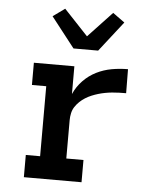

<svg xmlns="http://www.w3.org/2000/svg" viewBox="-54 -822 709 869"><g transform="rotate(5 300.0 -388.0)"><path d="M87 0V-101H152V-419H87V-520H271V-394Q286 -428 312 -455Q338 -482 371 -498.5Q404 -515 440.5 -521.5Q477 -528 514 -528L515 -419Q499 -419 483 -418.5Q467 -418 451.5 -416.5Q436 -415 420 -412Q404 -409 389 -404.5Q374 -400 359.5 -394Q345 -388 331.5 -379.5Q318 -371 306.5 -360Q295 -349 286.5 -336Q278 -323 274.5 -307Q271 -291 271 -276V-101H349V0ZM260 -600 153 -737 207 -776 316 -660 425 -776 479 -737 372 -600Z"/></g></svg>

Font: Iosevka Plex Etoile
Style: Bold
Weight: 700
Designer: Belleve Invis
Foundry: Belleve Invis
Version: Version 25.1.1; ttfautohint (v1.8.4)